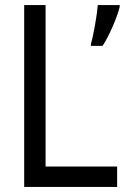

<svg xmlns="http://www.w3.org/2000/svg" viewBox="-20 -734 540 754"><path d="M75 -714H159V-80H440V0H75ZM337 -562Q344 -584 353 -635Q362 -686 364 -714H450V-707Q443 -677 422.5 -630Q402 -583 383 -554H337Z"/></svg>

Font: Noto Sans Mono UI Cond
Style: Regular
Weight: 400
Width: 3
Monospace: yes
Designer: Monotype Design team
Foundry: Monotype Imaging Inc.
Version: Version 1.000